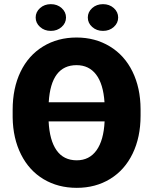

<svg xmlns="http://www.w3.org/2000/svg" viewBox="-20 -903 731 933"><path d="M663.1 -340.8Q663.1 -236.3 624.5 -156.5Q585.9 -76.7 515.1 -33.4Q444.3 9.8 353 9.8Q262.2 9.8 191.9 -32.2Q121.6 -74.2 82.3 -152.3Q43 -230.5 41.5 -332V-369.6Q41.5 -474.6 79.8 -554.2Q118.2 -633.8 189.2 -677.2Q260.3 -720.7 352.1 -720.7Q442.4 -720.7 513.7 -677.5Q585 -634.3 623.8 -555.2Q662.6 -476.1 663.1 -373ZM353 -124Q414.1 -124 449 -172.6Q483.9 -221.2 488.3 -313H216.3Q220.7 -221.2 254.9 -172.6Q289.1 -124 353 -124ZM352.1 -586.4Q227.5 -586.4 216.8 -406.2H487.8Q481.9 -495.1 447 -540.8Q412.1 -586.4 352.1 -586.4ZM153.3 -817.9Q153.3 -844.7 174.6 -863.8Q195.8 -882.8 227.1 -882.8Q258.3 -882.8 279.5 -863.8Q300.8 -844.7 300.8 -817.9Q300.8 -791 279.5 -772Q258.3 -752.9 227.1 -752.9Q195.8 -752.9 174.6 -772Q153.3 -791 153.3 -817.9ZM406.7 -817.9Q406.7 -844.7 428 -863.8Q449.2 -882.8 480.5 -882.8Q511.7 -882.8 533 -863.8Q554.2 -844.7 554.2 -817.9Q554.2 -791 533 -772Q511.7 -752.9 480.5 -752.9Q449.2 -752.9 428 -772Q406.7 -791 406.7 -817.9Z"/></svg>

Font: Roboto Black
Style: Regular
Weight: 900
Designer: Google
Version: Version 2.134; 2016